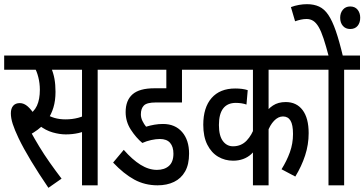

<svg xmlns="http://www.w3.org/2000/svg" viewBox="-20 -888 1746 920"><path d="M212 12Q165 -57 128.5 -117.5Q92 -178 69 -226Q50 -266 41 -294Q32 -322 32 -345Q32 -368 43 -381Q54 -394 75 -394Q95 -394 113.5 -377.5Q132 -361 150 -331L112 -335Q143 -351 157 -381.5Q171 -412 171 -458Q171 -489 163.5 -518.5Q156 -548 145 -565L189 -554H0V-622H320V-554H196L224 -566Q236 -538 241 -510Q246 -482 246 -448Q246 -406 236 -373Q226 -340 208 -314L194 -297Q179 -280 160 -266Q141 -252 119 -240L127 -257Q145 -224 168 -186Q191 -148 218.5 -109Q246 -70 275 -32ZM295 -244Q266 -244 232.5 -253.5Q199 -263 168 -287L188 -347Q217 -330 241 -323Q265 -316 294 -316Q326 -316 354.5 -323.5Q383 -331 411 -348V-272Q385 -257 356 -250.5Q327 -244 295 -244ZM373 0V-554H301V-622H524V-554H448V0Z M746 -222Q727 -222 704.5 -217Q682 -212 662 -203Q632 -228 607 -266.5Q582 -305 582 -351Q582 -407 615 -436Q648 -465 720 -465H777V-554H502V-622H929V-554H852V-397H726Q684 -397 669.5 -382.5Q655 -368 655 -340Q655 -324 662.5 -308.5Q670 -293 680 -281Q700 -287 720 -290.5Q740 -294 761 -294Q819 -294 852.5 -255.5Q886 -217 886 -152Q886 -100 867 -66.5Q848 -33 814 -16.5Q780 0 735 0Q674 0 623.5 -27.5Q573 -55 522 -109L573 -170Q614 -123 653.5 -98.5Q693 -74 732 -74Q768 -74 789.5 -93Q811 -112 811 -152Q811 -185 795 -203.5Q779 -222 746 -222Z M1502 -554H1267V-333L1249 -342Q1263 -366 1288 -382.5Q1313 -399 1349 -399Q1401 -399 1430 -360.5Q1459 -322 1459 -250Q1459 -195 1442 -143Q1425 -91 1395 -42L1329 -77Q1354 -117 1369 -158.5Q1384 -200 1384 -246Q1384 -290 1372 -310Q1360 -330 1336 -330Q1313 -330 1293 -309Q1273 -288 1262 -255L1267 -289V0H1192V-210L1212 -188Q1201 -165 1184 -149.5Q1167 -134 1145 -126Q1123 -118 1097 -118Q1058 -118 1025.5 -137Q993 -156 973.5 -194.5Q954 -233 954 -290Q954 -373 994 -418.5Q1034 -464 1107 -464Q1125 -464 1140 -462Q1155 -460 1167 -456L1161 -387Q1150 -391 1137 -393Q1124 -395 1110 -395Q1070 -395 1049.5 -368.5Q1029 -342 1029 -289Q1029 -237 1048.5 -211.5Q1068 -186 1099 -187Q1137 -188 1162 -214.5Q1187 -241 1200 -280L1192 -224V-554H919V-622H1502Z M1629 -554V0H1554V-554H1490V-622H1705V-554Z M1610 -803Q1610 -826 1623 -841.5Q1636 -857 1658 -857Q1681 -857 1693.5 -841.5Q1706 -826 1706 -803Q1706 -779 1693.5 -764Q1681 -749 1658 -749Q1636 -749 1623 -764Q1610 -779 1610 -803ZM1556 -615Q1542 -668 1530.5 -703Q1519 -738 1507 -758.5Q1495 -779 1481 -788Q1467 -797 1449 -797Q1436 -797 1422 -794Q1408 -791 1394 -786L1374 -854Q1393 -861 1412.5 -864.5Q1432 -868 1451 -868Q1484 -868 1509 -856.5Q1534 -845 1553 -817Q1572 -789 1589 -740Q1606 -691 1624 -615Z"/></svg>

Font: Noto Sans Devanagari ExtraCondensed
Style: Regular
Weight: 400
Width: 2
Designer: Jelle Bosma - Monotype Design Team
Foundry: Monotype Imaging Inc.
Version: Version 2.006